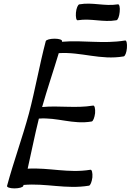

<svg xmlns="http://www.w3.org/2000/svg" viewBox="-20 -1028 723 1062"><path d="M410 -916C485 -928 549 -903 624 -916C632 -917 640 -938 642 -962C645 -987 640 -1006 632 -1004C557 -992 493 -1017 419 -1004C411 -1003 402 -982 400 -958C398 -933 402 -914 410 -916ZM233 -800C198 -667 175 -533 140 -400C104 -267 55 -133 19 0C17 8 35 14 60 14C85 14 107 8 109 0C109 -2 110 -4 110 -5C234 -16 345 20 472 -1C480 -2 488 -23 491 -47C493 -72 488 -91 480 -89C358 -69 251 -102 133 -95C154 -187 172 -280 195 -372C297 -380 383 -338 487 -356C495 -357 503 -378 506 -402C508 -427 503 -446 495 -444C397 -428 308 -445 213 -436C241 -535 275 -634 305 -734C429 -742 536 -694 664 -716C672 -717 680 -738 682 -762C684 -787 680 -806 672 -804C550 -784 441 -807 323 -797V-800C325 -808 307 -814 282 -814C257 -814 235 -808 233 -800Z"/></svg>

Font: Nupuram Condensed Oblique
Style: Regular
Weight: 400
Width: 3
Designer: Santhosh Thottingal (santhosh.thottingal@gmail.com)
Foundry: SMC
Version: Version 1.000